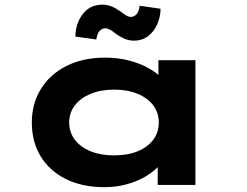

<svg xmlns="http://www.w3.org/2000/svg" viewBox="-20 -787 1050 817"><path d="M424.5 9.4Q329 9.4 259.3 -25.6Q189.7 -60.6 152.5 -122.6Q115.4 -184.6 115.4 -265.3Q115.4 -346.4 154.2 -408.8Q193 -471.2 263 -506.5Q332.9 -541.7 426.5 -541.7Q482.2 -541.7 529.4 -529.4Q576.5 -517 612 -497Q647.6 -477.1 669 -454.4Q690.3 -431.6 694.4 -411.1L654 -405.1V-530.7H811.6V0H651.1V-148.4L683.2 -134.1Q680.9 -110 659.5 -84.8Q638.1 -59.6 603.1 -38.2Q568.2 -16.9 522.3 -3.7Q476.4 9.4 424.5 9.4ZM465.3 -125.8Q523.6 -125.8 566.4 -143.5Q609.2 -161.3 632.5 -192.9Q655.7 -224.5 655.7 -265.3Q655.7 -306.7 632.5 -338.1Q609.2 -369.5 566.4 -387.5Q523.6 -405.6 465.3 -405.6Q408.1 -405.6 365 -387.5Q321.9 -369.5 298.1 -338.1Q274.4 -306.7 274.4 -265.3Q274.4 -224.5 298.1 -192.9Q321.9 -161.3 365 -143.5Q408.1 -125.8 465.3 -125.8ZM550.4 -613.9Q533.3 -613.9 515.8 -619.8Q498.3 -625.8 475.2 -641.9Q457.4 -656 446.7 -661.3Q436.1 -666.7 428.6 -666.7Q414.5 -666.7 403.6 -655.1Q392.8 -643.4 389.9 -619L300.7 -631.3Q301.5 -687.8 332.5 -727.5Q363.4 -767.2 415.9 -767.2Q433 -767.2 449.9 -761.5Q466.9 -755.8 489.3 -740.4Q503 -730.1 514.6 -722.6Q526.2 -715 537.1 -715Q551.1 -715 561.4 -727.1Q571.8 -739.2 574.1 -762.6L663.3 -749.8Q662.9 -714.3 648.6 -682.9Q634.3 -651.4 609.2 -632.6Q584 -613.9 550.4 -613.9Z"/></svg>

Font: Lexend Zetta
Style: Regular
Weight: 400
Designer: Bonnie Shaver-Troup, Thomas Jockin
Foundry: Lexend
Version: Version 1.007